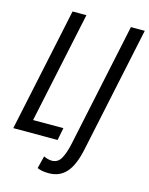

<svg xmlns="http://www.w3.org/2000/svg" viewBox="-132 -797 832 1071"><g transform="rotate(15 284.0 -261.0)"><path d="M0 0 151 -714H231L95 -72H270L256 0ZM256 192Q317 192 355.5 150Q394 108 414 14L568 -714H488L337 0Q325 56 307 88Q289 120 254 120Q233 120 207 108L189 180Q214 192 256 192Z"/></g></svg>

Font: Noto Sans UI Condensed
Style: Italic
Weight: 400
Width: 3
Italic angle: -12°
Designer: Monotype Design Team
Foundry: Monotype Imaging Inc.
Version: Version 1.901